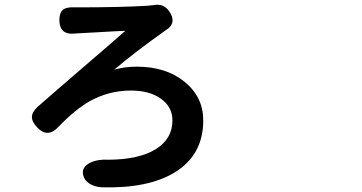

<svg xmlns="http://www.w3.org/2000/svg" viewBox="-20 -753 1540 816"><path d="M411.1 43Q383.8 41 363.3 29.3Q339.8 15.6 334 -6.8Q324.2 -42 363.3 -61.5Q396.5 -77.1 442.4 -74.2Q571.3 -75.2 642.1 -119.1Q712.9 -163.1 712.9 -241.2Q712.9 -297.9 664.6 -333Q616.2 -368.2 536.1 -368.2Q442.4 -368.2 360.4 -322.3Q298.8 -287.1 228.5 -213.9Q182.6 -164.1 137.7 -211.9Q115.2 -235.4 115.7 -256.3Q116.2 -277.3 139.6 -298.8Q206.1 -357.4 365.2 -494.1Q482.4 -594.7 512.7 -622.1Q481.4 -621.1 382.8 -615.2Q327.1 -612.3 309.6 -611.3Q307.6 -611.3 303.7 -610.8Q299.8 -610.4 297.9 -610.4Q235.4 -603.5 232.4 -663.1Q231.4 -696.3 246.1 -710Q260.7 -723.6 294.9 -721.7Q299.8 -721.7 303.7 -721.7Q494.1 -721.7 605.5 -728.5Q614.3 -729.5 633.8 -731.4Q674.8 -739.3 698.2 -706.1Q715.8 -682.6 712.9 -661.1Q710 -639.6 683.6 -624Q548.8 -528.3 465.8 -457Q510.7 -469.7 561.5 -469.7Q685.5 -469.7 764.6 -405.3Q843.8 -340.8 843.8 -241.2Q843.8 -95.7 724.6 -21.5Q611.3 48.8 411.1 43Z"/></svg>

Font: Bpmf GenSen Rounded B
Style: B
Weight: 700
Foundry: But Ko
Version: Version 1.320